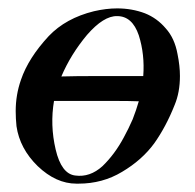

<svg xmlns="http://www.w3.org/2000/svg" viewBox="-20 -440 467 460"><path d="M349.6 -96.7Q377.9 -136.7 398.4 -188.5Q411.1 -218.8 411.1 -257.8Q411.1 -282.2 405.3 -310.5Q398.4 -348.6 377 -372.1Q356.4 -396.5 327.1 -408.2Q295.9 -419.9 260.7 -419.9Q234.4 -419.9 205.1 -413.1Q137.7 -396.5 96.7 -353.5Q47.9 -300.8 30.3 -249Q17.6 -212.9 17.6 -173.8Q17.6 -156.2 19.5 -137.7Q27.3 -84 70.3 -42Q114.3 0 163.1 0Q165 0 168 0Q225.6 0 272.5 -28.3Q320.3 -56.6 349.6 -96.7ZM127 -256.8Q149.4 -309.6 188.5 -356.4Q228.5 -402.3 260.7 -401.4Q296.9 -401.4 312.5 -355.5Q327.1 -309.6 323.2 -257.8Q282.2 -257.8 219.7 -257.8Q158.2 -257.8 127 -256.8ZM312.5 -197.3Q306.6 -176.8 297.9 -154.3Q288.1 -131.8 276.4 -110.4Q254.9 -70.3 225.6 -42Q195.3 -14.6 160.2 -19.5Q127 -23.4 113.3 -82Q99.6 -140.6 109.4 -198.2Q120.1 -198.2 136.7 -198.2Q153.3 -198.2 172.9 -198.2Q210.9 -198.2 251 -198.2Q291 -198.2 312.5 -197.3Z"/></svg>

Font: Gilchrist
Style: Regular
Weight: 400
Version: 1.0